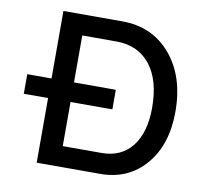

<svg xmlns="http://www.w3.org/2000/svg" viewBox="-74 -730 862 810"><g transform="rotate(10 357.0 -325.0)"><path d="M29.8 -360.8H133.8V-649.9H386.2Q515.1 -649.9 594 -557.1Q672.9 -464.4 672.9 -313Q672.9 -171.9 599.4 -85.9Q525.9 0 405.8 0H133.8V-276.9H29.8ZM230 -562V-360.8H409.2V-276.9H230V-87.9H396Q480 -87.9 526.6 -147Q573.2 -206.1 573.2 -313Q573.2 -431.2 521.2 -496.6Q469.2 -562 376 -562Z"/></g></svg>

Font: Overused Grotesk Medium
Style: Regular
Weight: 500
Version: Version 0.002